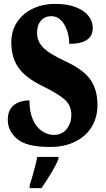

<svg xmlns="http://www.w3.org/2000/svg" viewBox="-20 -744 544 985"><path d="M20 -128Q20 -181 51.5 -205Q83 -229 131 -229Q131 -170 149 -130Q167 -90 196 -71Q225 -52 256 -52Q298 -52 322 -82Q346 -112 346 -155Q346 -203 311.5 -233.5Q277 -264 199 -302Q109 -346 73.5 -398.5Q38 -451 38 -526Q38 -586 67.5 -630.5Q97 -675 148 -699.5Q199 -724 263 -724Q327 -724 370.5 -706.5Q414 -689 435 -661Q456 -633 456 -601Q456 -519 335 -519Q335 -574 310 -617.5Q285 -661 243 -661Q211 -661 190.5 -638.5Q170 -616 170 -574Q170 -534 200 -501.5Q230 -469 317 -429Q409 -386 444.5 -334.5Q480 -283 480 -206Q480 -141 450 -92.5Q420 -44 365 -17Q310 10 237 10Q116 10 68 -31Q20 -72 20 -128ZM132 208Q164 104 171 61H280V71Q269 100 244 141.5Q219 183 193 221H132Z"/></svg>

Font: Noto Serif CondBlack
Style: Regular
Weight: 900
Width: 3
Designer: Monotype Design Team
Foundry: Monotype Imaging Inc.
Version: Version 1.001